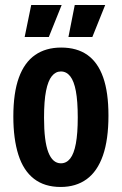

<svg xmlns="http://www.w3.org/2000/svg" viewBox="-20 -730 484 763"><path d="M221 13Q157 13 115 -19.5Q73 -52 53 -115Q33 -178 33 -267Q33 -361 55 -421.5Q77 -482 119.5 -511.5Q162 -541 223 -541Q286 -541 327.5 -511.5Q369 -482 390 -422.5Q411 -363 411 -271Q411 -175 389 -112Q367 -49 324.5 -18Q282 13 221 13ZM222 -81Q244 -81 259 -100Q274 -119 281.5 -159.5Q289 -200 289 -263Q289 -328 281.5 -368Q274 -408 259 -427Q244 -446 222 -446Q201 -446 186 -427.5Q171 -409 163 -369Q155 -329 155 -262Q155 -169 172 -125Q189 -81 222 -81ZM174 -583H78L104 -710H225ZM347 -583H252L277 -710H398Z"/></svg>

Font: Bricolage Grotesque 24pt Condensed SemiBold
Style: Regular
Weight: 600
Width: 3
Designer: Mathieu Triay
Foundry: Atelier Triay
Version: Version 1.001;gftools[0.9.33.dev8+g029e19f]